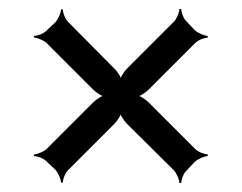

<svg xmlns="http://www.w3.org/2000/svg" viewBox="-20 -529 540 428"><path d="M104 -480 84 -461C78 -454 63 -449 56 -449V-445C63 -445 78 -439 84 -433L188 -329C195 -322 209 -313 216 -313V-317C209 -317 195 -308 188 -301L84 -197C78 -191 63 -185 56 -185V-181C63 -181 78 -176 84 -169L104 -150C110 -143 116 -129 116 -122H120C120 -129 125 -143 132 -150L235 -253C242 -260 251 -274 251 -281H247C247 -274 256 -260 263 -253L368 -149C374 -142 380 -128 380 -121H384C384 -128 389 -143 396 -149L415 -169C422 -175 436 -181 443 -181V-185C436 -185 422 -190 415 -197L311 -301C304 -308 290 -317 283 -317V-313C290 -313 304 -322 311 -329L415 -433C422 -440 436 -445 443 -445V-449C436 -449 422 -455 415 -461L396 -481C389 -487 384 -502 384 -509H380C380 -502 374 -487 368 -481L263 -376C256 -369 247 -355 247 -348H251C251 -355 242 -370 235 -376L132 -480C125 -487 120 -501 120 -508H116C116 -501 110 -487 104 -480Z"/></svg>

Font: Gamestation Storm
Style: Regular
Weight: 400
Designer: Jonas Hecksher
Foundry: Jonas Hecksher, Playtypeª, e-types AS
Version: Version 1.003